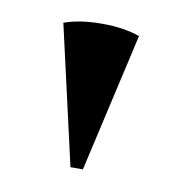

<svg xmlns="http://www.w3.org/2000/svg" viewBox="-45 -753 341 365"><g transform="rotate(10 125.0 -570.5)"><path d="M52 -699Q82 -710 125 -710Q168 -710 198 -699L137 -431H113Z"/></g></svg>

Font: Chonburi
Style: Regular
Weight: 400
Designer: Thanarat Vachiruckul and Stawix Ruecha
Foundry: Cadson Demak & Katatrad
Version: Version 1.000